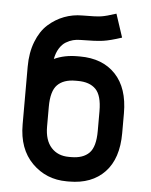

<svg xmlns="http://www.w3.org/2000/svg" viewBox="-52 -747 629 802"><g transform="rotate(5 262.5 -346.0)"><path d="M257.8 -512.2H267.6Q362.8 -512.2 417 -454.8Q471.2 -397.5 471.2 -291.5V-208.5Q471.2 -101.6 417 -44.7Q362.8 12.2 267.6 12.2H257.8Q171.4 12.2 112.5 -46.9Q53.7 -106 53.7 -208.5V-450.7Q53.7 -509.8 71.8 -555.9Q89.8 -602.1 120.1 -629.2Q150.4 -656.2 186.5 -669.9Q222.7 -683.6 262.2 -683.6Q319.3 -683.6 340.8 -686.8Q362.3 -689.9 403.8 -703.6L436 -606Q387.2 -589.8 357.4 -585.7Q327.6 -581.5 262.2 -581.1Q247.1 -581.1 232.7 -577.4Q218.3 -573.7 203.1 -564.7Q188 -555.7 176.3 -537.1Q164.6 -518.6 159.7 -492.2Q202.1 -512.2 257.8 -512.2ZM156.2 -291.5V-208.5Q156.2 -151.4 183.8 -120.8Q211.4 -90.3 257.8 -90.3H267.6Q317.4 -90.3 343 -116.2Q368.7 -142.1 368.7 -208.5V-291.5Q368.7 -357.4 343 -383.5Q317.4 -409.7 267.6 -409.7H257.8Q208 -409.7 182.1 -383.5Q156.2 -357.4 156.2 -291.5Z"/></g></svg>

Font: Anka/Coder Condensed
Style: Bold
Weight: 700
Width: 4
Monospace: yes
Version: Version 001.100